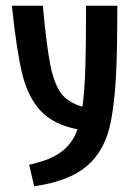

<svg xmlns="http://www.w3.org/2000/svg" viewBox="-20 -645 478 672"><path d="M390.6 -625Q390.6 -455.1 385.3 -367.7Q379.9 -280.3 368.2 -220.7Q348.6 -119.1 284.7 -64.5Q220.7 -9.8 99.6 6.8L82 -68.4Q158.2 -85 196.8 -115.2Q235.4 -145.5 251 -192.4Q165 -210 121.1 -258.3Q77.1 -306.6 57.6 -387.2Q38.1 -467.8 21.5 -625H129.9Q142.6 -485.4 156.2 -417.5Q169.9 -349.6 194.8 -317.4Q219.7 -285.2 268.6 -271.5Q276.4 -330.1 278.8 -409.2Q281.2 -488.3 281.2 -625Z"/></svg>

Font: Sudo
Style: Bold
Weight: 700
Monospace: yes
Designer: Jens Kutilek
Foundry: Jens Kutilek
Version: Version 0.040